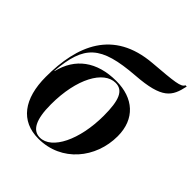

<svg xmlns="http://www.w3.org/2000/svg" viewBox="-211 -908 1056 1056"><g transform="rotate(45 316.5 -380.0)"><path d="M259 10C439 10 558 -139 558 -308C558 -443 470 -518 338 -518C186 -518 90 -445 59 -316H57C75 -531 139 -594 390 -613C585 -627 613 -676 633 -770H623C613 -745 567 -741 408 -728C127 -705 47 -503 47 -260C47 -90 121 10 259 10ZM260 0C204 0 174 -54 174 -173C174 -373 250 -508 342 -508C402 -508 424 -453 424 -334C424 -146 352 0 260 0Z"/></g></svg>

Font: Noto Serif Display SemiBold
Style: Italic
Weight: 600
Italic angle: -12°
Designer: Monotype Design Team
Foundry: Monotype Imaging Inc.
Version: Version 2.009